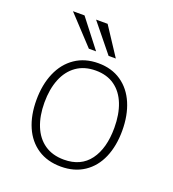

<svg xmlns="http://www.w3.org/2000/svg" viewBox="-134 -825 842 937"><g transform="rotate(20 287.5 -356.5)"><path d="M65 -255Q65 -335 91.5 -396.5Q118 -458 168.5 -492.5Q219 -527 289 -527Q358 -527 408 -492.8Q458 -458.5 484 -397.5Q510 -336.5 510 -257Q510 -177.5 484 -117.2Q458 -57 407.8 -23.5Q357.5 10 288 10Q217.5 10 167.2 -23.2Q117 -56.5 91 -116.2Q65 -176 65 -255ZM469 -257Q469 -327 448.5 -379.2Q428 -431.5 387.8 -460.2Q347.5 -489 289 -489Q230 -489 189 -460Q148 -431 127 -378.8Q106 -326.5 106 -257Q106 -188 127 -136Q148 -84 189.2 -55.5Q230.5 -27 290 -27Q378 -27 423.5 -88.8Q469 -150.5 469 -257ZM360 -577.5H322.5L204.5 -723H264.5ZM257.5 -577.5H220L84.5 -723H144.5Z"/></g></svg>

Font: Public Sans VF
Style: Regular
Weight: 400
Designer: Pablo Impallari, Rodrigo Fuenzalida (Modified by Dan O. Williams and USWDS)
Version: Version 1.003